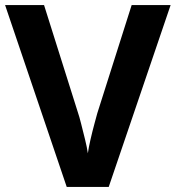

<svg xmlns="http://www.w3.org/2000/svg" viewBox="-20 -734 690 754"><path d="M650 -714 407 0H242L0 -714H153L287 -289Q291 -278 298.5 -248.5Q306 -219 314 -186.5Q322 -154 325 -132Q328 -154 335.5 -186.5Q343 -219 351 -248.5Q359 -278 362 -289L497 -714Z"/></svg>

Font: Noto Sans Sora Sompeng
Style: Bold
Weight: 700
Designer: Monotype Design Team. David Williams.
Foundry: Monotype Imaging Inc.
Version: Version 2.101